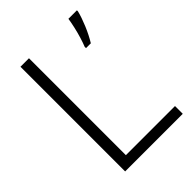

<svg xmlns="http://www.w3.org/2000/svg" viewBox="-205 -820 926 926"><g transform="rotate(-45 257.5 -357.0)"><path d="M100 0V-714H158V-53H493V0ZM485 -707Q477 -674 459 -631Q441 -588 420 -554H387V-563Q394 -580 402.5 -607.5Q411 -635 417.5 -664Q424 -693 427 -714H485Z"/></g></svg>

Font: Noto Sans Arabic UI Lt
Style: Regular
Weight: 300
Designer: Monotype Design Team, Nadine Chahine and Nizar Qandah
Foundry: Monotype Imaging Inc.
Version: Version 2.010; ttfautohint (v1.8.4.7-5d5b)